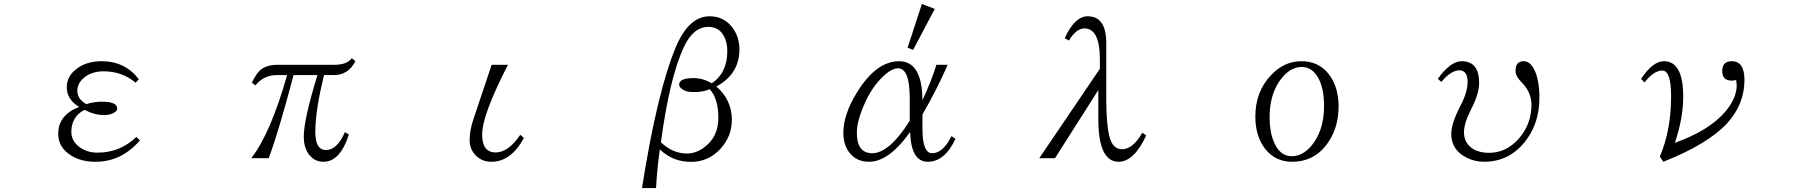

<svg xmlns="http://www.w3.org/2000/svg" viewBox="-20 -850 9040 966"><path d="M684.1 -144Q592.3 -36.1 460 -36.1Q389.2 -36.1 338.9 -66.9Q272.9 -107.4 272.9 -176.3Q272.9 -271.5 377.9 -312Q315.9 -350.1 315.9 -410.2Q315.9 -467.8 367.2 -504.9Q416 -542 492.2 -542Q608.9 -542 678.7 -451.2L662.1 -434.1Q594.2 -491.2 501 -491.2Q435.5 -491.2 395 -452.1Q369.1 -426.3 369.1 -393.1Q369.1 -351.6 414.1 -326.2Q453.1 -338.4 493.7 -338.4Q569.8 -338.4 569.8 -303.2Q569.8 -294.4 560.1 -287.1Q538.1 -271 504.9 -271Q455.6 -271 404.8 -297.4Q338.9 -262.7 338.9 -186Q338.9 -146 371.1 -117.2Q410.6 -82 470.7 -82Q584 -82 666 -161.1Z M1247.1 -434.1Q1268.1 -476.1 1286.1 -494.1Q1317.4 -523.9 1375 -523.9H1660.2Q1726.1 -523.9 1750 -557.1L1768.1 -542Q1732.4 -472.2 1659.2 -472.2H1610.4Q1566.4 -294.4 1566.4 -186Q1566.4 -95.2 1620.1 -95.2Q1676.3 -95.2 1715.3 -185.1L1735.4 -173.3Q1691.4 -36.1 1607.4 -36.1Q1560.1 -36.1 1531.2 -77.1Q1508.3 -110.8 1508.3 -162.1Q1508.3 -248.5 1577.1 -472.2H1457Q1381.8 -187 1332 -54.2H1244.1Q1341.8 -179.2 1424.3 -472.2H1373Q1306.6 -472.2 1265.1 -420.4Z M2453.6 -523.9H2535.6Q2405.8 -271.5 2405.8 -173.8Q2405.8 -83 2473.6 -83Q2537.6 -83 2597.7 -171.9L2615.7 -155.8Q2551.3 -36.1 2452.6 -36.1Q2404.3 -36.1 2372.6 -68.8Q2342.8 -100.6 2342.8 -146Q2342.8 -191.4 2359.9 -244.1Z M3210 96.2Q3287.6 -396 3382.8 -619.1Q3447.8 -768.1 3550.3 -768.1Q3618.2 -768.1 3661.1 -716.3Q3700.2 -668 3700.2 -602.1Q3700.2 -476.6 3584 -415Q3662.1 -347.2 3662.1 -247.6Q3662.1 -164.6 3606 -102.5Q3544.9 -35.6 3457 -35.6Q3364.3 -35.6 3299.8 -98.6Q3285.2 5.9 3280.8 96.2ZM3561 -430.7Q3639.2 -483.4 3639.2 -592.8Q3639.2 -636.2 3623 -667Q3597.7 -714.8 3544.9 -714.8Q3467.8 -714.8 3420.9 -613.8Q3348.6 -459 3305.2 -133.8Q3365.7 -77.6 3435.1 -77.6Q3481.4 -77.6 3522 -107.9Q3594.2 -160.2 3594.2 -256.8Q3594.2 -355 3549.8 -401.9Q3522.9 -386.7 3466.8 -386.7Q3424.3 -386.7 3403.8 -408.7Q3397 -416 3397 -424.8Q3397 -457 3468.8 -457Q3518.1 -457 3561 -430.7Z M4787.1 -151.4Q4733.4 -36.1 4647.9 -36.1Q4563.5 -36.1 4559.1 -186Q4452.6 -36.1 4352.1 -36.1Q4288.1 -36.1 4252 -84Q4223.1 -124 4223.1 -181.2Q4223.1 -273.4 4290 -382.3Q4387.2 -542 4503.9 -542Q4619.6 -542 4621.1 -345.2Q4673.8 -461.9 4690.9 -523.9H4748Q4691.9 -395.5 4621.1 -274.4V-202.1Q4621.1 -79.1 4669.9 -79.1Q4724.6 -79.1 4767.1 -165ZM4557.1 -242.2V-356Q4557.1 -506.3 4498 -506.3Q4455.6 -506.3 4395 -435.5Q4349.1 -380.4 4318.8 -302.2Q4291 -232.9 4291 -182.1Q4291 -79.1 4368.2 -79.1Q4454.1 -79.1 4557.1 -242.2ZM4618.2 -830.1 4683.1 -805.2 4574.2 -599.1 4546.4 -609.9Z M5513.7 -503.9V-551.8Q5513.7 -707 5436 -707Q5395 -707 5357.9 -646L5336.9 -657.7Q5386.7 -768.1 5452.6 -768.1Q5545.9 -768.1 5545.9 -632.8V-354Q5545.9 -226.1 5561 -166Q5577.1 -99.1 5625 -99.1Q5680.2 -99.1 5727.1 -182.1L5747.1 -168.9Q5685.5 -36.1 5607.9 -36.1Q5505.9 -36.1 5505.9 -252V-397L5288.1 -54.2H5209Z M6527.8 -542Q6618.2 -542 6668.9 -472.2Q6714.8 -409.7 6714.8 -314Q6714.8 -216.3 6668 -142.1Q6600.6 -36.1 6481 -36.1Q6397.9 -36.1 6346.7 -99.1Q6295.9 -163.6 6295.9 -263.2Q6295.9 -385.3 6370.1 -466.8Q6437.5 -542 6527.8 -542ZM6529.8 -513.2Q6477.5 -513.2 6433.6 -462.9Q6367.7 -386.7 6367.7 -260.3Q6367.7 -186.5 6388.7 -137.2Q6418.5 -64 6479.5 -64Q6531.7 -64 6575.7 -113.8Q6641.6 -190.4 6641.6 -316.9Q6641.6 -413.1 6607.4 -466.3Q6577.1 -513.2 6529.8 -513.2Z M7213.9 -453.1Q7277.3 -542 7334 -542Q7421.9 -542 7421.9 -433.1Q7421.9 -377.9 7380.9 -298.8Q7345.7 -230.5 7345.7 -184.1Q7345.7 -138.7 7377.9 -110.8Q7412.1 -81.1 7472.7 -81.1Q7556.2 -81.1 7618.2 -148.9Q7685.1 -222.2 7685.1 -323.2Q7685.1 -384.3 7638.2 -433.1Q7605 -465.8 7605 -493.2Q7605 -542 7646 -542Q7678.2 -542 7699.2 -500Q7725.1 -448.2 7725.1 -356.9Q7725.1 -234.4 7659.2 -146Q7577.6 -36.1 7446.8 -36.1Q7399.9 -36.1 7359.9 -56.2Q7281.7 -95.2 7281.7 -176.3Q7281.7 -229.5 7328.6 -319.3Q7363.8 -386.2 7363.8 -438Q7363.8 -496.1 7321.8 -496.1Q7280.8 -496.1 7231.9 -438Z M8236.8 -453.1Q8295.4 -542 8351.6 -542Q8448.7 -542 8448.7 -363.3Q8448.7 -255.9 8406.7 -131.3Q8582.5 -194.3 8663.6 -292Q8717.8 -358.4 8717.8 -420.4Q8717.8 -429.7 8714.8 -447.3Q8700.2 -444.3 8692.9 -444.3Q8645 -444.3 8645 -493.2Q8645 -542 8692.9 -542Q8756.8 -542 8756.8 -448.2Q8756.8 -324.7 8668.9 -229Q8571.8 -124.5 8348.6 -36.1L8331.1 -62Q8387.7 -195.8 8387.7 -364.3Q8387.7 -495.1 8343.8 -495.1Q8300.3 -495.1 8253.9 -435.1Z"/></svg>

Font: I.Ming
Style: Regular
Weight: 400
Designer: Ichiten Fonts Project
Version: Version 6.11; Dec 27, 2019